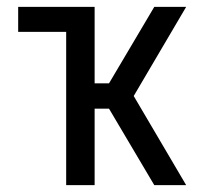

<svg xmlns="http://www.w3.org/2000/svg" viewBox="-20 -540 640 560"><path d="M173 0V-447H33V-520H256V-297H298L430 -520H523L370 -260L523 0H430L298 -223H256V0Z"/></svg>

Font: Bmono
Style: Regular
Weight: 400
Monospace: yes
Designer: Belleve Invis
Foundry: Belleve Invis
Version: Version 11.2.2; ttfautohint (v1.8.2)